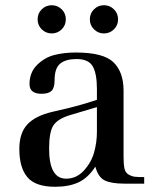

<svg xmlns="http://www.w3.org/2000/svg" viewBox="-20 -703 596 735"><path d="M181 -275 241 -289Q298 -303 351 -321V-363Q351 -421 335 -449Q319 -477 273 -477Q232 -477 210.5 -459.5Q189 -442 189 -396Q189 -367 177.5 -355.5Q166 -344 139 -344Q93 -344 93 -381Q93 -426 122 -454.5Q151 -483 188 -492.5Q225 -502 270 -502Q376 -502 414.5 -464.5Q453 -427 453 -356V-102Q453 -74 456.5 -58Q460 -42 472 -35Q484 -28 495.5 -26.5Q507 -25 532 -25V0H456Q407 0 381.5 -12Q356 -24 345 -65Q317 -22 280.5 -5Q244 12 191 12Q116 12 85 -24.5Q54 -61 54 -133Q54 -194 85 -227Q116 -260 181 -275ZM351 -293 247 -262Q201 -248 184.5 -223Q168 -198 168 -134Q168 -19 233 -19Q273 -19 301.5 -50.5Q330 -82 340.5 -120.5Q351 -159 351 -197ZM340 -590.5Q324 -606 324 -629Q324 -652 340 -667.5Q356 -683 378 -683Q400 -683 416 -667.5Q432 -652 432 -629Q432 -606 416 -590.5Q400 -575 378 -575Q356 -575 340 -590.5ZM140 -590.5Q124 -606 124 -629Q124 -652 140 -667.5Q156 -683 178 -683Q200 -683 216 -667.5Q232 -652 232 -629Q232 -606 216 -590.5Q200 -575 178 -575Q156 -575 140 -590.5Z"/></svg>

Font: Justus
Style: Roman
Weight: 500
Version: Version 001.001